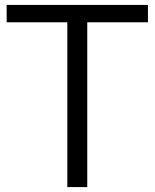

<svg xmlns="http://www.w3.org/2000/svg" viewBox="-20 -760 628 780"><path d="M253.5 0V-669.5H7V-740H581V-669.5H334.5V0Z"/></svg>

Font: Encode Sans Condensed Thin
Style: Regular
Weight: 400
Version: Version 3.002